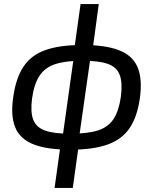

<svg xmlns="http://www.w3.org/2000/svg" viewBox="-20 -720 762 939"><path d="M384 -500Q497 -500 563 -474Q629 -448 653 -391Q677 -334 664 -239Q651 -148 613.5 -93Q576 -38 506 -13Q436 12 324 12Q210 12 144 -14Q78 -40 54.5 -97Q31 -154 45 -247Q58 -339 95.5 -395Q133 -451 203 -475.5Q273 -500 384 -500ZM383 -423Q301 -423 250.5 -406.5Q200 -390 173.5 -350Q147 -310 137 -240Q128 -173 142.5 -135Q157 -97 200.5 -81.5Q244 -66 324 -66Q408 -66 458.5 -82Q509 -98 535 -137.5Q561 -177 571 -246Q580 -315 565.5 -353.5Q551 -392 507.5 -407.5Q464 -423 383 -423ZM463 -700 434 -485 426 -464 365 -35V-10L336 199H247L276 -10L284 -35L344 -463V-485L374 -700Z"/></svg>

Font: Exo 2 Medium
Style: Italic
Weight: 500
Italic angle: -8°
Designer: Natanael Gama
Foundry: Natanael Gama
Version: Version 2.010